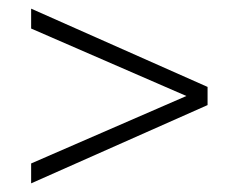

<svg xmlns="http://www.w3.org/2000/svg" viewBox="-20 -578 552 444"><path d="M460 -335 52 -154V-200L411 -356L52 -512V-558L460 -377Z"/></svg>

Font: Creato Display Light
Style: Regular
Weight: 300
Version: Version 1.000